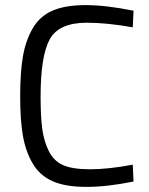

<svg xmlns="http://www.w3.org/2000/svg" viewBox="-20 -722 584 752"><path d="M503 -11Q400 10 318 10Q236 10 185.5 -12.5Q135 -35 107.5 -82.5Q80 -130 69.5 -191.5Q59 -253 59 -345Q59 -437 69.5 -499.5Q80 -562 107.5 -610Q135 -658 185 -680Q235 -702 315 -702Q395 -702 503 -680L500 -615Q399 -633 320 -633Q210 -633 174.5 -567.5Q139 -502 139 -344Q139 -265 145.5 -217Q152 -169 171 -130.5Q190 -92 226.5 -75.5Q263 -59 333.5 -59Q404 -59 500 -77Z"/></svg>

Font: Titillium Web
Style: Regular
Weight: 400
Version: Version 1.001;PS 57.000;hotconv 1.0.70;makeotf.lib2.5.55311